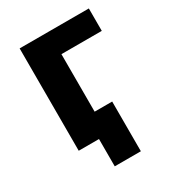

<svg xmlns="http://www.w3.org/2000/svg" viewBox="-164 -619 772 853"><g transform="rotate(-30 222.0 -192.5)"><path d="M69 0V-525H424V-410H217V-115H307V140H173V0Z"/></g></svg>

Font: IBM Plex Sans
Style: Regular
Weight: 400
Designer: Mike Abbink, Paul van der Laan, Pieter van Rosmalen
Foundry: Bold Monday
Version: Version 3.201